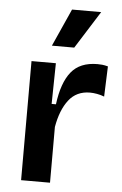

<svg xmlns="http://www.w3.org/2000/svg" viewBox="-54 -802 532 840"><g transform="rotate(5 212.0 -381.5)"><path d="M71 0V-523H178L175 -344H194Q206 -439 244.5 -487Q283 -535 360 -535Q370 -535 380.5 -534Q391 -533 406 -529L401 -396Q386 -402 369 -405Q352 -408 338 -408Q279 -408 245 -364Q211 -320 198 -245V0ZM252 -598H154L228 -763H356Z"/></g></svg>

Font: Bricolage Grotesque 12pt SemiBold
Style: Regular
Weight: 600
Designer: Mathieu Triay
Foundry: Atelier Triay
Version: Version 1.001; ttfautohint (v1.8.4.7-5d5b);gftools[0.9.33.de